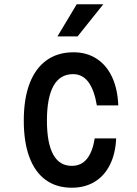

<svg xmlns="http://www.w3.org/2000/svg" viewBox="-20 -860 640 896"><path d="M315 16Q243 16 193 -20.5Q143 -57 117 -127Q91 -197 91 -297Q91 -399 118 -470Q145 -541 197 -578.5Q249 -616 323 -616Q385 -616 431 -586Q477 -556 503 -500.5Q529 -445 532 -368H432Q420 -440 392.5 -477Q365 -514 321 -514Q260 -514 229.5 -459Q199 -404 199 -297Q199 -193 228 -139.5Q257 -86 315 -86Q359 -86 385.5 -118.5Q412 -151 422 -214H522Q519 -143 493 -91Q467 -39 421.5 -11.5Q376 16 315 16ZM248 -690 338 -840H462L342 -690Z"/></svg>

Font: Martian Mono Condensed
Style: Regular
Weight: 400
Width: 3
Designer: Roman Shamin
Foundry: Evil Martians
Version: Version 1.000